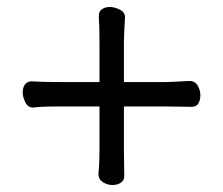

<svg xmlns="http://www.w3.org/2000/svg" viewBox="-20 -521 640 550"><path d="M335 -91 336 -17Q336 -4 326 2.5Q316 9 302 9Q288 9 275 1Q262 -7 262 -22V-23V-24Q265 -53 265 -90V-216H148Q95 -216 77 -213H76H74Q60 -213 52.5 -228Q45 -243 45 -256.5Q45 -270 51.5 -279Q58 -288 71 -288Q99 -286 149 -286H265V-397Q265 -447 263 -475Q263 -489 272.5 -495Q282 -501 295 -501Q308 -501 323 -493.5Q338 -486 338 -472V-470Q335 -419 335 -398V-286H455Q465 -286 522 -289H523Q539 -289 546.5 -275.5Q554 -262 554 -248.5Q554 -235 548.5 -225Q543 -215 528 -215L454 -216H335Z"/></svg>

Font: Moon Stars Kai
Style: Bold
Weight: 700
Designer: GuiWonder
Version: Version 1.101